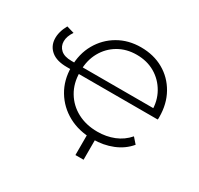

<svg xmlns="http://www.w3.org/2000/svg" viewBox="-139 -694 1014 980"><g transform="rotate(30 368.0 -204.0)"><path d="M193 -249H150Q91 -249 59.5 -274.5Q28 -300 25.5 -341.5Q23 -383 49 -430L93 -417Q71 -385 71 -355.5Q71 -326 92 -307Q113 -288 155 -288H193ZM449 4Q367 4 304.5 -30Q242 -64 206 -124Q170 -184 170 -261Q170 -339 204 -398.5Q238 -458 296.5 -492Q355 -526 429 -526Q504 -526 562 -493Q620 -460 653.5 -400.5Q687 -341 687 -263Q687 -260 687 -256.5Q687 -253 686 -249H208V-288H659L638 -269Q639 -330 611.5 -378.5Q584 -427 537 -454.5Q490 -482 429 -482Q369 -482 322 -454.5Q275 -427 248 -378.5Q221 -330 221 -268V-259Q221 -195 250.5 -145.5Q280 -96 331.5 -68.5Q383 -41 450 -41Q502 -41 547 -59Q592 -77 624 -114L653 -81Q618 -39 564.5 -17.5Q511 4 449 4ZM461 -14V118H413V-14Z"/></g></svg>

Font: Modern
Style: Regular
Weight: 300
Designer: Julieta Ulanovsky
Foundry: Julieta Ulanovsky
Version: Version 8.000